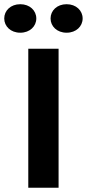

<svg xmlns="http://www.w3.org/2000/svg" viewBox="-49 -878 407 898"><path d="M120.8 -791.7C120.8 -828.3 90.8 -858.3 45.8 -858.3C0.8 -858.3 -29.2 -828.3 -29.2 -791.7C-29.2 -755 0.8 -725 45.8 -725C90.8 -725 120.8 -755 120.8 -791.7ZM337.5 -791.7C337.5 -828.3 307.5 -858.3 262.5 -858.3C217.5 -858.3 187.5 -828.3 187.5 -791.7C187.5 -755 217.5 -725 262.5 -725C307.5 -725 337.5 -755 337.5 -791.7ZM225 0V-650H83.3V0Z"/></svg>

Font: BoonHome
Style: Bold
Weight: 700
Designer: Sungsit Sawaiwan
Foundry: Sungsit Sawaiwan
Version: Version 0.2